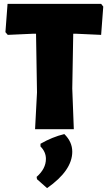

<svg xmlns="http://www.w3.org/2000/svg" viewBox="-20 -667 559 991"><path d="M502 -647 513 -633 502 -487 370 -493H358L353 -210L361 0H161L171 -190L166 -493H153L20 -487L8 -501L19 -647ZM312 25Q353 65 353 116Q353 213 223 304L171 258L169 246Q217 204 217 153Q217 117 189 89V75Q250 40 312 25Z"/></svg>

Font: Alegreya Sans SC Black
Style: Regular
Weight: 900
Designer: Juan Pablo del Peral
Foundry: Huerta Tipografica
Version: Version 2.007